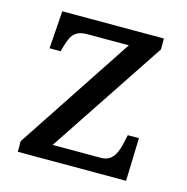

<svg xmlns="http://www.w3.org/2000/svg" viewBox="-85 -617 681 699"><g transform="rotate(15 255.5 -268.0)"><path d="M42 0H450L455 -162H413L408 -139C399 -96 386 -57 340 -57H158L449 -495V-536H66L56 -394H98L99 -398C113 -451 123 -479 176 -479H332L42 -40Z"/></g></svg>

Font: Noto Fangsong KSS Vertical
Style: Regular
Weight: 400
Designer: LIU Zhao, ZHANG Congyu, Kushim JIANG
Foundry: Guyu Beijing Co. Ltd.
Version: Version 1.000;November 16, 2022;FontCreator 11.5.0.2427 64-b